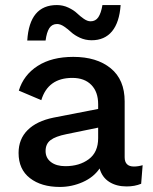

<svg xmlns="http://www.w3.org/2000/svg" viewBox="-20 -737 610 767"><path d="M461.9 -716.8Q457 -647.5 427.5 -611.8Q397.9 -576.2 346.2 -576.2Q320.8 -576.2 298.8 -586.4Q276.9 -596.7 264.2 -608.6Q251.5 -620.6 236.3 -630.9Q221.2 -641.1 208 -641.1Q188 -641.1 177.2 -624.8Q166.5 -608.4 162.1 -575.2H88.9Q97.7 -716.8 207 -716.8Q231.9 -716.8 253.4 -706.5Q274.9 -696.3 287.4 -684.3Q299.8 -672.4 314.5 -662.1Q329.1 -651.9 341.8 -651.9Q361.8 -651.9 372.8 -668.2Q383.8 -684.6 389.2 -716.8ZM372.1 -320.8Q372.1 -370.1 344.7 -397.9Q317.4 -425.8 269 -425.8Q171.9 -425.8 145 -336.9L55.2 -375Q74.2 -437.5 130.4 -473.6Q186.5 -509.8 272.9 -509.8Q366.2 -509.8 422.1 -464.4Q478 -418.9 478 -332V-108.9Q478 -71.8 515.1 -71.8Q531.7 -71.8 549.8 -77.1L543.9 -2.9Q518.1 7.8 485.8 7.8Q444.8 7.8 416.3 -10.5Q387.7 -28.8 377.9 -64Q354 -28.8 310.3 -9.5Q266.6 9.8 219.2 9.8Q145 9.8 99.6 -25.4Q54.2 -60.5 54.2 -126Q54.2 -181.2 90.3 -217.3Q126.5 -253.4 193.8 -267.1L372.1 -301.8ZM162.1 -133.8Q162.1 -106 183.6 -89.6Q205.1 -73.2 241.2 -73.2Q297.4 -73.2 334.7 -101.1Q372.1 -128.9 372.1 -185.1V-227.1L246.1 -201.2Q201.7 -192.4 181.9 -177.2Q162.1 -162.1 162.1 -133.8Z"/></svg>

Font: Work Sans Medium
Style: Regular
Weight: 500
Designer: Wei Huang
Foundry: Wei Huang
Version: Version 2.012